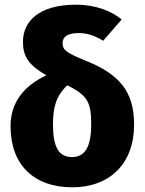

<svg xmlns="http://www.w3.org/2000/svg" viewBox="-20 -781 617 819"><path d="M341 -524C257 -558 247 -570 247 -598C247 -622 266 -640 315 -640C355 -640 388 -627 420 -607L499 -698C456 -733 390 -761 304 -761C145 -761 78 -689 78 -603C78 -548 94 -507 178 -460C76 -412 25 -339 25 -242C25 -79 124 18 288 18C448 18 552 -83 552 -249C552 -394 487 -466 341 -524ZM287 -111C231 -111 206 -153 206 -250C206 -321 218 -371 267 -417C355 -374 369 -343 369 -250C369 -152 341 -111 287 -111Z"/></svg>

Font: Fira Sans ExtraBold
Style: Regular
Weight: 800
Designer: bBox Type GmbH & Carrois Corporate GbR & Edenspiekermann AG
Foundry: bBox Type GmbH & Carrois Corporate GbR & Edenspiekermann AG
Version: Version 4.300;PS 004.300;hotconv 1.0.88;makeotf.lib2.5.64775